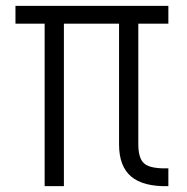

<svg xmlns="http://www.w3.org/2000/svg" viewBox="-20 -638 640 658"><path d="M557 0Q471 2 429.5 -33Q388 -68 388 -143V-618H557V-557H33V-618H557V-557H454V-143Q454 -111 463 -92.5Q472 -74 494.5 -67Q517 -60 557 -61ZM133 0V-593H199V0Z"/></svg>

Font: Victor Mono Light
Style: Regular
Weight: 300
Monospace: yes
Designer: Rune Bjørnerås
Version: Version 1.561;gftools[0.9.30]